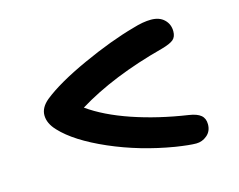

<svg xmlns="http://www.w3.org/2000/svg" viewBox="-73 -610 845 678"><g transform="rotate(-15 350.0 -271.0)"><path d="M567.9 -39.1Q543.9 -39.1 493.2 -46.9Q369.1 -67.4 260.5 -114.7Q151.9 -162.1 102.1 -215.8Q75.2 -244.1 75.2 -273.9Q75.2 -302.2 104 -326.2Q159.2 -370.6 265.6 -418.9Q372.1 -467.3 459 -491.2Q496.6 -502.9 525.9 -502.9Q556.6 -502.9 574.2 -485.8Q591.8 -468.8 591.8 -442.9Q591.8 -422.9 580.1 -412.8Q568.4 -402.8 537.1 -394Q346.2 -343.8 216.8 -264.2Q276.4 -221.7 368.2 -190.4Q460 -159.2 567.9 -143.1Q597.7 -138.7 611.3 -127.2Q625 -115.7 625 -94.2Q625 -68.8 607.4 -54Q589.8 -39.1 567.9 -39.1Z"/></g></svg>

Font: Shantell Sans Bouncy
Style: Regular
Weight: 500
Designer: Stephen Nixon, Anya Danilova, Shantell Martin
Foundry: Arrow Type
Version: Version 1.006;[9816181b4]